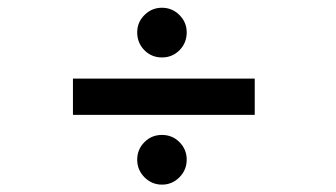

<svg xmlns="http://www.w3.org/2000/svg" viewBox="-20 -560 890 508"><path d="M343 -474.5Q343 -501 362.2 -520.2Q381.5 -539.5 408.5 -539.5Q435.5 -539.5 454.8 -520.2Q474 -501 474 -474.5Q474 -446.5 455 -427.2Q436 -408 408.5 -408Q381 -408 362 -427.2Q343 -446.5 343 -474.5ZM173 -352H654V-256H173ZM454.8 -91Q435.5 -71.5 408.5 -71.5Q381.5 -71.5 362.2 -91Q343 -110.5 343 -137.5Q343 -164.5 362 -183.8Q381 -203 408.5 -203Q436 -203 455 -183.8Q474 -164.5 474 -137.5Q474 -110.5 454.8 -91Z"/></svg>

Font: League Mono Wide Medium
Style: Regular
Weight: 500
Width: 8
Designer: Tyler Finck
Foundry: The League of Moveable Type / Tyler Finck
Version: Version 2.210